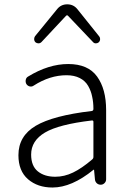

<svg xmlns="http://www.w3.org/2000/svg" viewBox="-20 -837 587 870"><path d="M217.8 12.7Q150.4 12.7 106.9 -24.9Q63.5 -62.5 63.5 -133.8Q63.5 -220.7 142.1 -267.1Q220.7 -313.5 395.5 -334Q403.3 -335 403.3 -343.8Q403.3 -374 397.5 -399.4Q392.6 -424.8 379.4 -447.8Q366.2 -470.7 341.3 -483.4Q316.4 -496.1 281.2 -496.1Q206.1 -496.1 132.8 -449.2Q125 -443.4 115.2 -445.3Q105.5 -447.3 99.6 -456.1Q94.7 -464.8 96.7 -475.1Q98.6 -485.4 107.4 -490.2Q200.2 -546.9 289.1 -546.9Q378.9 -546.9 419.9 -490.2Q460.9 -433.6 460.9 -337.9V-24.4Q460.9 -14.6 453.6 -7.3Q446.3 0 436.5 0Q425.8 0 418.5 -6.8Q411.1 -13.7 410.2 -24.4L406.2 -67.4Q406.2 -68.4 405.3 -68.4Q404.3 -68.4 403.3 -67.4Q304.7 12.7 217.8 12.7ZM230.5 -36.1Q271.5 -36.1 311 -55.2Q350.6 -74.2 397.5 -114.3Q403.3 -119.1 403.3 -126V-285.2Q403.3 -292 395.5 -291Q246.1 -273.4 183.6 -236.3Q121.1 -199.2 121.1 -136.7Q121.1 -85 151.4 -60.5Q181.6 -36.1 230.5 -36.1ZM140.6 -645.5Q134.8 -651.4 134.8 -660.2Q134.8 -667 138.7 -672.9L238.3 -794.9Q255.9 -817.4 284.7 -817.4Q313.5 -817.4 331.1 -794.9L429.7 -671.9Q433.6 -667 433.6 -660.2Q433.6 -651.4 427.7 -645.5Q421.9 -640.6 415 -640.6Q415 -640.6 414.1 -640.6Q406.2 -640.6 401.4 -646.5L287.1 -766.6Q286.1 -767.6 284.2 -767.6Q282.2 -767.6 280.3 -766.6L168 -646.5Q162.1 -640.6 154.3 -640.6Q146.5 -640.6 140.6 -645.5Z"/></svg>

Font: Gen Jyuu Gothic P Light
Style: Regular
Weight: 200
Designer: [Source Han Sans]
Ryoko NISHIZUKA  (kana & ideographs); Paul D. Hunt (Latin, Greek & Cyrillic); Wenlong ZHANG  (bopomofo
Version: Version 1.002.20150607